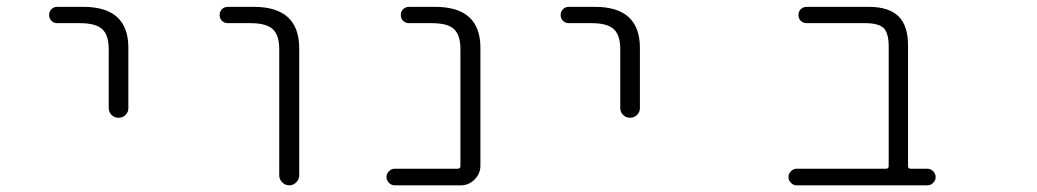

<svg xmlns="http://www.w3.org/2000/svg" viewBox="-20 -565 3040 563"><path d="M147.5 -497.1Q137.7 -497.1 130.9 -503.9Q124 -510.7 124 -521Q124 -531.2 130.9 -538.1Q137.7 -544.9 147.5 -544.9H224.6Q356.4 -544.9 356.4 -424.8V-248Q356.4 -236.3 348.1 -228Q339.8 -219.7 327.6 -219.7Q315.4 -219.7 307.1 -228Q298.8 -236.3 298.8 -248V-420.9Q298.8 -461.9 279.8 -479.5Q260.7 -497.1 214.8 -497.1Z M648.4 -497.1Q637.7 -497.1 630.9 -503.9Q624 -510.7 624 -521Q624 -531.2 630.9 -538.1Q637.7 -544.9 648.4 -544.9H724.6Q856.4 -544.9 857.4 -424.8V-50.8Q857.4 -39.1 848.6 -30.3Q839.8 -21.5 828.1 -21.5Q816.4 -21.5 807.6 -30.3Q798.8 -39.1 798.8 -50.8V-420.9Q798.8 -461.9 779.8 -479.5Q760.7 -497.1 714.8 -497.1Z M1330.1 -420.9Q1330.1 -461.9 1311.5 -479.5Q1293 -497.1 1246.1 -497.1H1179.7Q1168.9 -497.1 1162.1 -503.9Q1155.3 -510.7 1155.3 -521Q1155.3 -531.2 1162.1 -538.1Q1168.9 -544.9 1179.7 -544.9H1255.9Q1388.7 -544.9 1388.7 -424.8V-79.1Q1388.7 -55.7 1371.6 -38.6Q1354.5 -21.5 1331.1 -21.5H1137.7Q1127.9 -21.5 1120.6 -28.8Q1113.3 -36.1 1113.3 -45.9Q1113.3 -55.7 1120.6 -63Q1127.9 -70.3 1137.7 -70.3H1322.3Q1330.1 -70.3 1330.1 -78.1Z M1647.5 -497.1Q1637.7 -497.1 1630.9 -503.9Q1624 -510.7 1624 -521Q1624 -531.2 1630.9 -538.1Q1637.7 -544.9 1647.5 -544.9H1724.6Q1856.4 -544.9 1856.4 -424.8V-248Q1856.4 -236.3 1848.1 -228Q1839.8 -219.7 1827.6 -219.7Q1815.4 -219.7 1807.1 -228Q1798.8 -236.3 1798.8 -248V-420.9Q1798.8 -461.9 1779.8 -479.5Q1760.7 -497.1 1714.8 -497.1Z M2585.9 -428.7Q2585.9 -467.8 2571.3 -482.4Q2556.6 -497.1 2516.6 -497.1H2345.7Q2335 -497.1 2328.1 -503.9Q2321.3 -510.7 2321.3 -521Q2321.3 -531.2 2328.1 -538.1Q2335 -544.9 2345.7 -544.9H2527.3Q2585.9 -544.9 2614.3 -517.6Q2642.6 -490.2 2642.6 -431.6V-78.1Q2642.6 -70.3 2650.4 -70.3H2699.2Q2709 -70.3 2716.3 -63Q2723.6 -55.7 2723.6 -45.9Q2723.6 -36.1 2716.3 -28.8Q2709 -21.5 2699.2 -21.5H2316.4Q2306.6 -21.5 2299.3 -28.8Q2292 -36.1 2292 -45.9Q2292 -55.7 2299.3 -63Q2306.6 -70.3 2316.4 -70.3H2578.1Q2585.9 -70.3 2585.9 -78.1Z"/></svg>

Font: Rounded Mgen+ 2m light
Style: Regular
Weight: 200
Designer: [Source Han Sans]
Ryoko NISHIZUKA  (kana & ideographs); Paul D. Hunt (Latin, Greek & Cyrillic); Wenlong ZHANG  (bopomofo
Version: Version 1.059.20150602